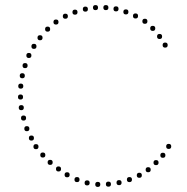

<svg xmlns="http://www.w3.org/2000/svg" viewBox="-20 -732 738 758"><path d="M646 -144Q636 -144 636 -154Q636 -164 646 -164Q656 -164 656 -154Q656 -144 646 -144ZM623 -109Q613 -109 613 -119Q613 -129 623 -129Q633 -129 633 -119Q633 -109 623 -109ZM596 -80Q586 -80 586 -90Q586 -100 596 -100Q606 -100 606 -90Q606 -80 596 -80ZM565 -52Q555 -52 555 -62Q555 -72 565 -72Q575 -72 575 -62Q575 -52 565 -52ZM530 -30Q520 -30 520 -40Q520 -50 530 -50Q540 -50 540 -40Q540 -30 530 -30ZM491 -13Q481 -13 481 -23Q481 -33 491 -33Q501 -33 501 -23Q501 -13 491 -13ZM450 -1Q440 -1 440 -11Q440 -21 450 -21Q460 -21 460 -11Q460 -1 450 -1ZM408 5Q398 5 398 -5Q398 -15 408 -15Q418 -15 418 -5Q418 5 408 5ZM366 6Q356 6 356 -4Q356 -14 366 -14Q376 -14 376 -4Q376 6 366 6ZM324 0Q314 0 314 -10Q314 -20 324 -20Q334 -20 334 -10Q334 0 324 0ZM284 -13Q274 -13 274 -23Q274 -33 284 -33Q294 -33 294 -23Q294 -13 284 -13ZM245 -32Q235 -32 235 -42Q235 -52 245 -52Q255 -52 255 -42Q255 -32 245 -32ZM61 -339Q51 -339 51 -349Q51 -359 61 -359Q71 -359 71 -349Q71 -339 61 -339ZM64 -297Q54 -297 54 -307Q54 -317 64 -317Q74 -317 74 -307Q74 -297 64 -297ZM73 -256Q63 -256 63 -266Q63 -276 73 -276Q83 -276 83 -266Q83 -256 73 -256ZM86 -214Q76 -214 76 -224Q76 -234 86 -234Q96 -234 96 -224Q96 -214 86 -214ZM104 -177Q94 -177 94 -187Q94 -197 104 -197Q114 -197 114 -187Q114 -177 104 -177ZM122 -143Q112 -143 112 -153Q112 -163 122 -163Q132 -163 132 -153Q132 -143 122 -143ZM149 -110Q139 -110 139 -120Q139 -130 149 -130Q159 -130 159 -120Q159 -110 149 -110ZM178 -81Q168 -81 168 -91Q168 -101 178 -101Q188 -101 188 -91Q188 -81 178 -81ZM211 -55Q201 -55 201 -65Q201 -75 211 -75Q221 -75 221 -65Q221 -55 211 -55ZM632 -564Q642 -564 642 -554Q642 -544 632 -544Q622 -544 622 -554Q622 -564 632 -564ZM610 -598Q620 -598 620 -588Q620 -578 610 -578Q600 -578 600 -588Q600 -598 610 -598ZM583 -630Q593 -630 593 -620Q593 -610 583 -610Q573 -610 573 -620Q573 -630 583 -630ZM552 -658Q562 -658 562 -648Q562 -638 552 -638Q542 -638 542 -648Q542 -658 552 -658ZM515 -679Q525 -679 525 -669Q525 -659 515 -659Q505 -659 505 -669Q505 -679 515 -679ZM477 -695Q487 -695 487 -685Q487 -675 477 -675Q467 -675 467 -685Q467 -695 477 -695ZM438 -707Q448 -707 448 -697Q448 -687 438 -687Q428 -687 428 -697Q428 -707 438 -707ZM398 -712Q408 -712 408 -702Q408 -692 398 -692Q388 -692 388 -702Q388 -712 398 -712ZM357 -712Q367 -712 367 -702Q367 -692 357 -692Q347 -692 347 -702Q347 -712 357 -712ZM317 -706Q327 -706 327 -696Q327 -686 317 -686Q307 -686 307 -696Q307 -706 317 -706ZM276 -694Q286 -694 286 -684Q286 -674 276 -674Q266 -674 266 -684Q266 -694 276 -694ZM238 -678Q248 -678 248 -668Q248 -658 238 -658Q228 -658 228 -668Q228 -678 238 -678ZM62 -402Q72 -402 72 -392Q72 -382 62 -382Q52 -382 52 -392Q52 -402 62 -402ZM68 -443Q78 -443 78 -433Q78 -423 68 -423Q58 -423 58 -433Q58 -443 68 -443ZM79 -483Q89 -483 89 -473Q89 -463 79 -463Q69 -463 69 -473Q69 -483 79 -483ZM94 -523Q104 -523 104 -513Q104 -503 94 -503Q84 -503 84 -513Q84 -523 94 -523ZM114 -559Q124 -559 124 -549Q124 -539 114 -539Q104 -539 104 -549Q104 -559 114 -559ZM138 -593Q148 -593 148 -583Q148 -573 138 -573Q128 -573 128 -583Q128 -593 138 -593ZM168 -627Q178 -627 178 -617Q178 -607 168 -607Q158 -607 158 -617Q158 -627 168 -627ZM201 -655Q211 -655 211 -645Q211 -635 201 -635Q191 -635 191 -645Q191 -655 201 -655Z"/></svg>

Font: Raleway Dots 
Style: Regular
Weight: 400
Version: Version 1.000